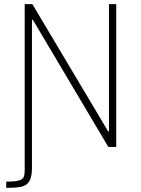

<svg xmlns="http://www.w3.org/2000/svg" viewBox="-20 -708 679 925"><path d="M99 110V-688H136L501 -75H505V-688H540V0H502L138 -613H134V100Q134 145 121 165.5Q108 186 83.5 191.5Q59 197 10 197V167Q51 167 69.5 162Q88 157 93.5 146Q99 135 99 110Z"/></svg>

Font: Saira Semi Condensed Thin
Style: Regular
Weight: 100
Width: 4
Designer: Hector Gatti with collaboration of the Omnibus-Type team
Foundry: Omnibus-Type
Version: Version 1.001; ttfautohint (v1.8)